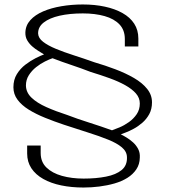

<svg xmlns="http://www.w3.org/2000/svg" viewBox="-20 -700 758 859"><path d="M353.5 139Q389 139 424.5 134.5Q460 130 492.2 120.8Q524.5 111.5 549.8 95.8Q575 80 590 57.5Q605 35 605.5 5.5Q607 -16.5 598.2 -33.2Q589.5 -50 575.8 -62.5Q562 -75 547 -84.2Q532 -93.5 520.5 -99Q526.5 -101.5 542.2 -107.2Q558 -113 578 -123.8Q598 -134.5 616.8 -150.8Q635.5 -167 647.8 -189.5Q660 -212 660 -242Q660 -275.5 638.2 -302.5Q616.5 -329.5 579.5 -351Q542.5 -372.5 496.2 -390Q450 -407.5 402 -421.5Q354 -438.5 309.5 -452.8Q265 -467 229.5 -481.8Q194 -496.5 172.8 -513Q151.5 -529.5 150.5 -550Q150 -579.5 175.8 -599.5Q201.5 -619.5 246.8 -629.8Q292 -640 350.5 -640Q405.5 -640 448 -628Q490.5 -616 514.5 -590.8Q538.5 -565.5 538.5 -525.5V-492H599V-527.5Q599 -565.5 580.5 -594Q562 -622.5 528.2 -641.5Q494.5 -660.5 449.2 -670.2Q404 -680 350.5 -680Q300.5 -680 254.8 -672.2Q209 -664.5 173 -649Q137 -633.5 115.8 -610Q94.5 -586.5 93.5 -554.5Q93 -534.5 102 -519.2Q111 -504 124.5 -492.2Q138 -480.5 152 -472Q166 -463.5 177 -456.5Q162.5 -451.5 139.8 -440Q117 -428.5 94 -411Q71 -393.5 55.5 -368.5Q40 -343.5 40 -309.5Q40 -278.5 58.5 -253.8Q77 -229 109 -209.2Q141 -189.5 181.8 -173Q222.5 -156.5 266 -142Q323.5 -123 374.2 -107Q425 -91 464 -75.2Q503 -59.5 525.2 -40.8Q547.5 -22 548 3Q549.5 40 524.2 60.8Q499 81.5 454.5 90.2Q410 99 354 99Q301 99 257.2 86.8Q213.5 74.5 187.8 49.5Q162 24.5 162 -15.5V-49H101.5V-13.5Q101.5 24.5 120.5 53Q139.5 81.5 173.8 100.8Q208 120 254 129.5Q300 139 353.5 139ZM481 -117Q431 -135 378 -151.8Q325 -168.5 281 -185.5Q229.5 -202 187.5 -220.8Q145.5 -239.5 121 -263Q96.5 -286.5 96 -317.5Q96 -343 109 -363.5Q122 -384 141.5 -399.5Q161 -415 181.2 -425Q201.5 -435 215 -439.5Q257.5 -423 300.5 -408.8Q343.5 -394.5 386 -378Q430.5 -364.5 470.5 -350Q510.5 -335.5 540.8 -318.5Q571 -301.5 588.2 -281.8Q605.5 -262 605.5 -237Q605.5 -209.5 591.5 -189Q577.5 -168.5 556.8 -153.8Q536 -139 515 -130.2Q494 -121.5 481 -117Z"/></svg>

Font: Anybody Expanded Light
Style: Regular
Weight: 300
Width: 7
Version: Version 1.113;gftools[0.9.25]